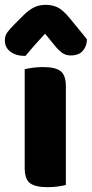

<svg xmlns="http://www.w3.org/2000/svg" viewBox="-46 -765 379 793"><path d="M150 8Q100 8 78 -8.5Q56 -25 56 -72V-479Q67 -482 87.5 -485Q108 -488 132 -488Q182 -488 204 -471.5Q226 -455 226 -408V-1Q215 2 194.5 5Q174 8 150 8ZM140 -626Q127 -611 116.5 -600Q106 -589 97 -578.5Q88 -568 79 -557.5Q70 -547 59 -534Q20 -534 -3 -551.5Q-26 -569 -26 -598Q-26 -618 -15 -632.5Q-4 -647 18 -669L52 -703Q71 -722 92.5 -733.5Q114 -745 143 -745Q169 -745 191 -735Q213 -725 242 -690L313 -603Q313 -575 296.5 -555.5Q280 -536 246 -536Q226 -536 211 -546.5Q196 -557 180 -577Z"/></svg>

Font: Baloo 2 ExtraBold
Style: Regular
Weight: 800
Designer: Sarang Kulkarni and Ek Type
Foundry: Ek Type
Version: Version 1.640;hotconv 1.0.111;makeotfexe 2.5.65597; ttfautoh